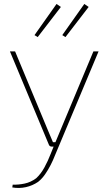

<svg xmlns="http://www.w3.org/2000/svg" viewBox="-20 -739 546 968"><path d="M477 -480 256 47Q248 68 235.5 92.5Q223 117 207.5 139.5Q192 162 172 178Q144 197 110.5 204.5Q77 212 42 206L44 192Q73 193 104 186.5Q135 180 162 160Q186 138 204 105Q222 72 235 38L254 -9Q261 -25 268 -42.5Q275 -60 282 -76L451 -480ZM56 -480 225 -74Q230 -61 236 -48Q242 -35 247 -22H266L256 0H240Q236 0 232.5 -2Q229 -4 227 -8L30 -480ZM265 -719 287 -704 170 -552 154 -562ZM405 -719 427 -704 310 -552 294 -562Z"/></svg>

Font: Exo 2 Thin
Style: Regular
Weight: 250
Designer: Natanael Gama
Foundry: Natanael Gama
Version: Version 2.010